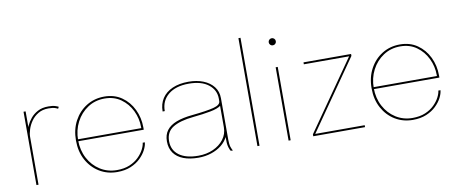

<svg xmlns="http://www.w3.org/2000/svg" viewBox="-68 -1071 3272 1369"><g transform="rotate(-10 1568.0 -387.0)"><path d="M102.5 0V-531H117.5V-388H108Q111.5 -404 122.2 -428.8Q133 -453.5 153.5 -478.5Q174 -503.5 205.8 -520.5Q237.5 -537.5 283 -537.5Q314.5 -537.5 332.8 -531.5Q351 -525.5 356 -522L349 -509Q344 -512.5 328.2 -518Q312.5 -523.5 281 -523.5Q238 -523.5 207 -505Q176 -486.5 156.2 -458.2Q136.5 -430 127 -399.8Q117.5 -369.5 117.5 -346V0Z M446.5 -256V-270H915.5L909 -269Q909 -272 909 -273.5Q909 -275 909 -277Q909 -340 881.8 -396.5Q854.5 -453 805 -488.2Q755.5 -523.5 687.5 -523.5Q618.5 -523.5 565 -488.2Q511.5 -453 481 -394Q450.5 -335 450.5 -263.5Q450.5 -190.5 481.5 -132Q512.5 -73.5 566.2 -39.5Q620 -5.5 687 -5.5Q740.5 -5.5 779.8 -22.2Q819 -39 845 -64.8Q871 -90.5 885 -117.8Q899 -145 901 -166H916.5Q914.5 -141.5 899.2 -111.8Q884 -82 855.8 -54.5Q827.5 -27 785.2 -9.2Q743 8.5 687 8.5Q615.5 8.5 558.5 -26.2Q501.5 -61 468.2 -122.2Q435 -183.5 435 -263.5Q435 -343.5 468.2 -405.2Q501.5 -467 558.5 -502.2Q615.5 -537.5 687.5 -537.5Q760 -537.5 813 -500.8Q866 -464 895.2 -403.5Q924.5 -343 924.5 -272Q924.5 -268.5 924.5 -264Q924.5 -259.5 924.5 -256Z M1275 8.5Q1212 8.5 1166.5 -9Q1121 -26.5 1096.8 -60.8Q1072.5 -95 1072.5 -145Q1072.5 -193 1096.5 -224.5Q1120.5 -256 1167.2 -274Q1214 -292 1282 -298.5Q1390.5 -309.5 1440.2 -322.5Q1490 -335.5 1490 -363Q1490 -367.5 1490 -372.2Q1490 -377 1490 -381.5Q1490 -444 1439 -483.8Q1388 -523.5 1297 -523.5Q1202.5 -523.5 1148.8 -479.5Q1095 -435.5 1095 -360.5H1079.5Q1079.5 -415 1105.8 -454.8Q1132 -494.5 1181 -516Q1230 -537.5 1297 -537.5Q1357 -537.5 1404 -518.8Q1451 -500 1478.2 -465.2Q1505.5 -430.5 1505.5 -381.5Q1505.5 -371.5 1505.5 -361Q1505.5 -350.5 1505.5 -340.5V-82Q1505.5 -66.5 1507 -52.8Q1508.5 -39 1511.5 -29Q1515.5 -16.5 1519.2 -9.5Q1523 -2.5 1525 0H1509.5Q1507.5 -1.5 1504 -8.8Q1500.5 -16 1497 -27.5Q1492 -44.5 1491 -61Q1490 -77.5 1490 -110L1492 -106.5Q1476 -72 1443.8 -46Q1411.5 -20 1368 -5.8Q1324.5 8.5 1275 8.5ZM1276.5 -5.5Q1335.5 -5.5 1383.8 -27Q1432 -48.5 1461 -86.5Q1490 -124.5 1490 -174V-336L1492 -330.5Q1469.5 -312 1414.5 -301.5Q1359.5 -291 1288 -284Q1191.5 -274.5 1139.8 -242.8Q1088 -211 1088 -144Q1088 -78.5 1137.5 -42Q1187 -5.5 1276.5 -5.5Z M1717.5 -781.5V0H1702.5V-781.5Z M1928 0V-531H1943V0ZM1936 -688.5Q1925 -688.5 1917.5 -696Q1910 -703.5 1910 -714.5Q1910 -725 1917.5 -732.5Q1925 -740 1936 -740Q1946.5 -740 1954 -732.5Q1961.5 -725 1961.5 -714.5Q1961.5 -703.5 1954 -696Q1946.5 -688.5 1936 -688.5Z M2121.5 -14H2481.5V0H2106.5V-14L2458 -518L2458.5 -517H2129.5V-531H2474V-517L2122 -12Z M2587 -256V-270H3056L3049.5 -269Q3049.5 -272 3049.5 -273.5Q3049.5 -275 3049.5 -277Q3049.5 -340 3022.2 -396.5Q2995 -453 2945.5 -488.2Q2896 -523.5 2828 -523.5Q2759 -523.5 2705.5 -488.2Q2652 -453 2621.5 -394Q2591 -335 2591 -263.5Q2591 -190.5 2622 -132Q2653 -73.5 2706.8 -39.5Q2760.5 -5.5 2827.5 -5.5Q2881 -5.5 2920.2 -22.2Q2959.5 -39 2985.5 -64.8Q3011.5 -90.5 3025.5 -117.8Q3039.5 -145 3041.5 -166H3057Q3055 -141.5 3039.8 -111.8Q3024.5 -82 2996.2 -54.5Q2968 -27 2925.8 -9.2Q2883.5 8.5 2827.5 8.5Q2756 8.5 2699 -26.2Q2642 -61 2608.8 -122.2Q2575.5 -183.5 2575.5 -263.5Q2575.5 -343.5 2608.8 -405.2Q2642 -467 2699 -502.2Q2756 -537.5 2828 -537.5Q2900.5 -537.5 2953.5 -500.8Q3006.5 -464 3035.8 -403.5Q3065 -343 3065 -272Q3065 -268.5 3065 -264Q3065 -259.5 3065 -256Z"/></g></svg>

Font: Epilogue Thin
Style: Regular
Weight: 250
Designer: Tyler Finck
Foundry: Etcetera Type Co
Version: Version 2.111